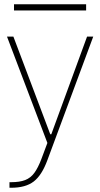

<svg xmlns="http://www.w3.org/2000/svg" viewBox="-20 -657 474 910"><path d="M388.2 -636.7H46.4V-607.4H388.2ZM13.2 -483.4 204.6 20.5 176.3 96.2Q160.2 138.7 142.6 162.6Q125 186.5 99.1 196.5Q73.2 206.5 32.7 206.5H24.9V232.9H32.7Q101.1 232.9 139.6 203.4Q178.2 173.8 204.6 102.1L421.9 -483.4H392.6L223.1 -20.5H218.3L43.5 -483.4Z"/></svg>

Font: Estedad-FD VF
Style: Regular
Weight: 100
Designer: Amin Abedi
Version: Version 7.3